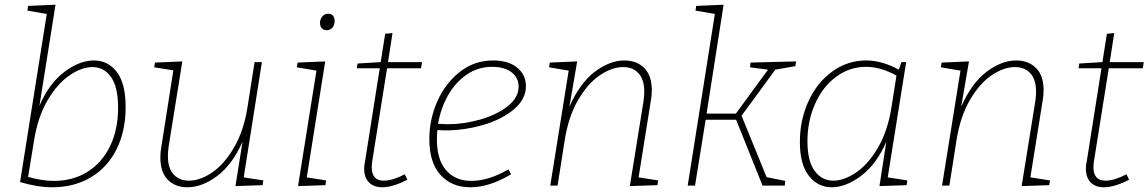

<svg xmlns="http://www.w3.org/2000/svg" viewBox="-20 -786 4863 813"><path d="M512 -332Q512 -231 473.5 -154Q435 -77 364.5 -35Q294 7 201 7Q140 7 65 -15L178 -727L96 -741L99 -761L215 -766L147 -338Q188 -433 252.5 -481.5Q317 -530 378 -530Q437 -530 474.5 -481.5Q512 -433 512 -332ZM480 -330Q480 -418 450 -460Q420 -502 372 -502Q326 -502 274.5 -467Q223 -432 181.5 -361.5Q140 -291 124 -190L99 -37Q158 -20 208 -20Q289 -20 350.5 -58.5Q412 -97 446 -167Q480 -237 480 -330Z M1012 -35 1095 -22 1092 -2 977 2 1007 -186Q964 -89 900 -41Q836 7 773 7Q722 7 690.5 -25Q659 -57 659 -119Q659 -142 663 -163L714 -488L633 -501L636 -521L752 -526L694 -165Q691 -144 691 -125Q691 -73 715.5 -47Q740 -21 780 -21Q827 -21 878 -55.5Q929 -90 970.5 -160.5Q1012 -231 1028 -332L1058 -523H1089Z M1357 -526 1279 -35 1361 -22 1358 -2 1242 2 1320 -487 1237 -501 1240 -521ZM1335 -689Q1335 -705 1345 -716.5Q1355 -728 1370 -728Q1383 -728 1390 -719.5Q1397 -711 1397 -697Q1397 -680 1387.5 -669Q1378 -658 1363 -658Q1350 -658 1342.5 -666.5Q1335 -675 1335 -689Z M1619 -497 1556 -102Q1554 -90 1554 -78Q1554 -21 1605 -21Q1642 -21 1694 -48L1705 -25Q1643 7 1598 7Q1563 7 1542.5 -13.5Q1522 -34 1522 -73Q1522 -86 1525 -98L1588 -497H1491L1494 -517L1592 -523L1611 -643L1642 -646L1623 -523H1767L1763 -497Z M1832 -235Q1830 -211 1830 -197Q1830 -109 1869.5 -64.5Q1909 -20 1976 -20Q2049 -20 2133 -69L2144 -48Q2052 7 1972 7Q1893 7 1845.5 -45Q1798 -97 1798 -197Q1798 -281 1832 -357.5Q1866 -434 1927.5 -482Q1989 -530 2068 -530Q2133 -530 2170 -499.5Q2207 -469 2207 -421Q2207 -366 2156 -323Q2105 -280 2026 -257Q1947 -234 1867 -234ZM1835 -262Q1861 -260 1876 -260Q1944 -260 2014 -280Q2084 -300 2130 -336.5Q2176 -373 2176 -419Q2176 -457 2146 -480Q2116 -503 2064 -503Q2004 -503 1956 -470Q1908 -437 1877 -382Q1846 -327 1835 -262Z M2684 -35 2767 -22 2764 -2 2647 2 2705 -358Q2708 -379 2708 -398Q2708 -450 2683.5 -476Q2659 -502 2619 -502Q2572 -502 2521 -468Q2470 -434 2428.5 -363.5Q2387 -293 2371 -191L2341 0H2310L2388 -487L2305 -501L2308 -521L2424 -526L2391 -334Q2435 -434 2498.5 -482Q2562 -530 2624 -530Q2676 -530 2708 -498Q2740 -466 2740 -404Q2740 -381 2736 -360Z M3348 -506 3263 -491 3120 -296 3226 -36 3305 -20 3303 0H3209L3097 -279H2968L2923 0H2892L3007 -727L2925 -741L2928 -761L3044 -766L2972 -305H3096L3232 -491L3156 -501L3158 -521L3351 -526Z M3739 -35 3822 -22 3819 -2 3704 2 3733 -186Q3692 -91 3627 -42Q3562 7 3502 7Q3443 7 3405 -41.5Q3367 -90 3367 -185Q3367 -278 3403.5 -357.5Q3440 -437 3504.5 -483.5Q3569 -530 3648 -530Q3715 -530 3786 -491L3797 -523H3817ZM3755 -333 3776 -466Q3709 -503 3647 -503Q3577 -503 3520 -460.5Q3463 -418 3431 -345.5Q3399 -273 3399 -188Q3399 -104 3429.5 -62.5Q3460 -21 3508 -21Q3554 -21 3605 -55.5Q3656 -90 3697.5 -160.5Q3739 -231 3755 -333Z M4343 -35 4426 -22 4423 -2 4306 2 4364 -358Q4367 -379 4367 -398Q4367 -450 4342.5 -476Q4318 -502 4278 -502Q4231 -502 4180 -468Q4129 -434 4087.5 -363.5Q4046 -293 4030 -191L4000 0H3969L4047 -487L3964 -501L3967 -521L4083 -526L4050 -334Q4094 -434 4157.5 -482Q4221 -530 4283 -530Q4335 -530 4367 -498Q4399 -466 4399 -404Q4399 -381 4395 -360Z M4675 -497 4612 -102Q4610 -90 4610 -78Q4610 -21 4661 -21Q4698 -21 4750 -48L4761 -25Q4699 7 4654 7Q4619 7 4598.5 -13.5Q4578 -34 4578 -73Q4578 -86 4581 -98L4644 -497H4547L4550 -517L4648 -523L4667 -643L4698 -646L4679 -523H4823L4819 -497Z"/></svg>

Font: Bitter Pro ExtraLight
Style: Italic
Weight: 275
Italic angle: -9°
Designer: Sol Matas, and Bitter project Authors
Foundry: Sol Matas
Version: Version 1.010